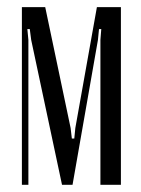

<svg xmlns="http://www.w3.org/2000/svg" viewBox="-20 -515 393 535"><path d="M316.9 -495.1V0H259.8V-403.8L262.2 -434.1H255.9L252.9 -403.8L182.1 0H152.8L66.9 -403.8L63 -434.1H56.2L59.1 -403.8V0H41V-495.1H106L176.8 -158.2L180.2 -128.9H187L189.9 -158.2L250 -495.1Z"/></svg>

Font: Moniqa Narrow Heading
Style: Regular
Weight: 400
Width: 4
Designer: Rajesh Rajput
Foundry: Rajesh Rajput
Version: Version 1.000